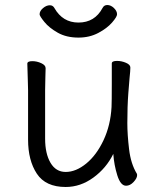

<svg xmlns="http://www.w3.org/2000/svg" viewBox="-20 -728 630 766"><path d="M497 -418Q496 -409 492 -356.5Q488 -304 488 -237Q488 -191 495 -132.5Q502 -74 526 -35Q527 -33 527 -29Q527 -17 513 -2Q499 13 483 13Q461 13 448 -28.5Q435 -70 432 -114Q404 -57 352.5 -19.5Q301 18 242 18Q162 18 127 -35Q92 -88 92 -171V-368L91 -406L89 -474Q89 -484 109 -484Q127 -484 144.5 -476Q162 -468 162 -456Q162 -435 161 -419L160 -368V-175Q160 -115 181.5 -78.5Q203 -42 242 -42Q283 -42 324 -75.5Q365 -109 393 -168.5Q421 -228 425 -301Q426 -322 426 -395V-475Q426 -485 447 -485Q465 -485 482.5 -477.5Q500 -470 500 -459V-457Q500 -445 497 -418ZM293 -578Q245 -578 210.5 -597.5Q176 -617 157 -640.5Q138 -664 138 -671Q138 -684 151.5 -695.5Q165 -707 179 -707Q191 -707 197 -696Q230 -638 293 -638Q358 -638 389 -696Q395 -708 408 -708Q422 -708 434.5 -696Q447 -684 447 -671Q447 -661 427 -638Q407 -615 372 -596.5Q337 -578 293 -578Z"/></svg>

Font: Iansui
Style: Regular
Weight: 400
Designer: But Ko / Fontworks Inc.
Foundry: zi-hi.com / Fontworks Inc.
Version: Version 1.002